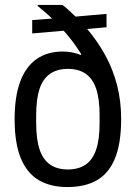

<svg xmlns="http://www.w3.org/2000/svg" viewBox="-20 -743 548 775"><path d="M252 12Q183 12 135.5 -16.5Q88 -45 63.5 -105.5Q39 -166 39 -262Q39 -353 61.5 -413.5Q84 -474 127.5 -504.5Q171 -535 233 -535Q253 -535 271 -531.5Q289 -528 306 -521L308 -524Q292 -550 274.5 -573.5Q257 -597 237 -619L110 -608V-662L190 -668Q176 -682 161 -694.5Q146 -707 131 -720L133 -723H232Q241 -717 250 -708.5Q259 -700 268 -692Q277 -684 285 -676L410 -687V-633L332 -626Q375 -575 405.5 -519Q436 -463 452.5 -399.5Q469 -336 469 -262Q469 -165 444.5 -104.5Q420 -44 372 -16Q324 12 252 12ZM254 -59Q297 -59 325.5 -78.5Q354 -98 368 -139Q382 -180 382 -246V-278Q382 -344 368 -385Q354 -426 325.5 -445.5Q297 -465 254 -465Q211 -465 182 -445Q153 -425 139.5 -384Q126 -343 126 -278V-247Q126 -180 140 -139Q154 -98 182.5 -78.5Q211 -59 254 -59Z"/></svg>

Font: Archivo SemiCondensed
Style: Regular
Weight: 400
Width: 4
Designer: Hector Gatti
Foundry: Omnibus-Type
Version: Version 2.001